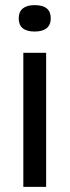

<svg xmlns="http://www.w3.org/2000/svg" viewBox="-20 -729 272 749"><path d="M71 0V-523H160V0ZM115 -606Q84 -606 68.5 -619Q53 -632 53 -657Q53 -683 69 -696Q85 -709 115 -709Q147 -709 162.5 -696Q178 -683 178 -658Q178 -632 162 -619Q146 -606 115 -606Z"/></svg>

Font: Bricolage Grotesque SemiCondensed
Style: Regular
Weight: 400
Width: 4
Designer: Mathieu Triay
Foundry: Atelier Triay
Version: Version 1.001;gftools[0.9.33.dev8+g029e19f]